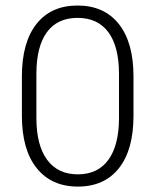

<svg xmlns="http://www.w3.org/2000/svg" viewBox="-20 -668 565 698"><path d="M412.6 -239.3V-398.9Q412.6 -498.5 374 -550.8Q335.4 -603 262 -603Q188.5 -603 150.4 -550.8Q112.3 -498.5 112.3 -398.9V-239.3Q112.3 -140.6 151.1 -87.4Q189.9 -34.2 262.9 -34.2Q335.9 -34.2 374.3 -87.4Q412.6 -140.6 412.6 -239.3ZM465.3 -390.1V-247.1Q465.3 -123.5 412.4 -56.6Q359.4 10.3 263.2 10.3Q167 10.3 113.3 -56.9Q59.6 -124 59.6 -247.1V-390.1Q59.6 -513.7 112.5 -580.8Q165.5 -647.9 262 -647.9Q358.4 -647.9 411.9 -580.8Q465.3 -513.7 465.3 -390.1Z"/></svg>

Font: Yantramanav Light
Style: Regular
Weight: 300
Version: Version 1.001;PS 1.0;hotconv 1.0.72;makeotf.lib2.5.5900; ttf